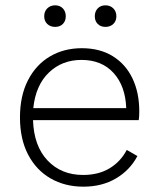

<svg xmlns="http://www.w3.org/2000/svg" viewBox="-20 -691 597 721"><path d="M293 10Q224 10 170 -21Q116 -52 85.5 -110.5Q55 -169 55 -250Q55 -331 85 -389.5Q115 -448 167.5 -479Q220 -510 287 -510Q355 -510 403.5 -480Q452 -450 477.5 -396.5Q503 -343 503 -273Q503 -263 502.5 -254.5Q502 -246 501 -240H104Q107 -143 158.5 -88.5Q210 -34 292 -34Q350 -34 391.5 -59Q433 -84 456 -128L496 -105Q468 -52 415.5 -21Q363 10 293 10ZM286 -466Q213 -466 163.5 -418.5Q114 -371 105 -285H454Q451 -368 406.5 -417Q362 -466 286 -466ZM187 -671Q205 -671 216 -659.5Q227 -648 227 -630Q227 -612 216 -601Q205 -590 187 -590Q169 -590 157.5 -601Q146 -612 146 -630Q146 -648 157.5 -659.5Q169 -671 187 -671ZM376 -671Q394 -671 405.5 -659.5Q417 -648 417 -630Q417 -612 405.5 -601Q394 -590 376 -590Q358 -590 347 -601Q336 -612 336 -630Q336 -648 347 -659.5Q358 -671 376 -671Z"/></svg>

Font: Work Sans Light
Style: Regular
Weight: 300
Designer: Wei Huang
Foundry: Wei Huang
Version: Version 2.012; ttfautohint (v1.8.3)